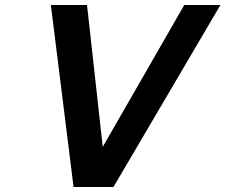

<svg xmlns="http://www.w3.org/2000/svg" viewBox="-20 -750 904 770"><path d="M864 -730 435 0H275L184 -730H329L392 -161L719 -730Z"/></svg>

Font: Miedinger
Style: Bold-Italic
Weight: 700
Italic angle: -13°
Version: Version 001.000